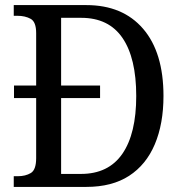

<svg xmlns="http://www.w3.org/2000/svg" viewBox="-20 -734 715 754"><path d="M34 0V-42H50Q80 -42 101 -54.5Q122 -67 122 -113V-349H35V-398H122V-604Q122 -648 100.5 -660Q79 -672 48 -672H34V-714H319Q462 -714 542 -621Q622 -528 622 -357Q622 -248 588 -167.5Q554 -87 487 -43.5Q420 0 319 0ZM298 -51Q406 -51 460.5 -130Q515 -209 515 -357Q515 -506 461 -585Q407 -664 299 -664H220V-398H373V-349H220V-51Z"/></svg>

Font: Noto Serif Tamil SemiCondensed
Style: Italic
Weight: 400
Width: 4
Italic angle: -12°
Designer: Indian Type Foundry, Tom Grace, and the Monotype Design Team
Foundry: Monotype Imaging Inc.
Version: Version 2.003; ttfautohint (v1.8.4.7-5d5b)